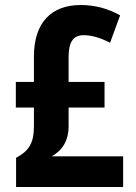

<svg xmlns="http://www.w3.org/2000/svg" viewBox="-20 -744 543 764"><path d="M301 -724C185 -724 115 -655 115 -519V-418H43V-316H115V-241C115 -171 92 -142 44 -116V0H470V-122H186C227 -145 253 -183 253 -242V-316H396V-418H253V-518C253 -579 273 -604 313 -604C344 -604 379 -594 418 -574L458 -683C410 -710 358 -724 301 -724Z"/></svg>

Font: Noto Sans Thai Looped Condensed
Style: Bold
Weight: 700
Width: 3
Designer: Sasikarn Vongin, Ben Mitchell
Foundry: The Fontpad Ltd
Version: Version 1.001